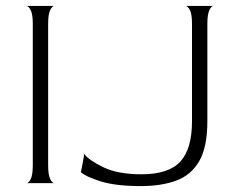

<svg xmlns="http://www.w3.org/2000/svg" viewBox="-20 -620 803 650"><path d="M70 0Q77 0 84 -14Q91 -28 91 -60V-540Q91 -572 84 -585.5Q77 -599 70 -600H164Q157 -600 150 -586Q143 -572 143 -539V-60Q143 -28 150 -14Q157 0 164 0ZM457 10Q372 10 321 -6Q270 -22 254 -37L264 -90V-100Q280 -78 329.5 -54Q379 -30 459 -30Q551 -30 590.5 -73Q630 -116 630 -210V-540Q630 -572 623 -585.5Q616 -599 609 -600H703Q696 -600 689 -586Q682 -572 682 -539V-210Q682 -122 654.5 -74.5Q627 -27 576.5 -8.5Q526 10 457 10Z"/></svg>

Font: Red Rose Light
Style: Regular
Weight: 300
Designer: Jaikishan Patel
Version: Version 1.001; ttfautohint (v1.8.3)